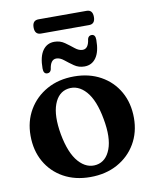

<svg xmlns="http://www.w3.org/2000/svg" viewBox="-86 -827 723 903"><g transform="rotate(-10 275.5 -375.5)"><path d="M278 -468.5Q350 -468.5 405.2 -437.8Q460.5 -407 491.2 -352.8Q522 -298.5 522 -227.5Q522 -159 490.5 -105Q459 -51 402.8 -20Q346.5 11 272.5 11Q200 11 145 -19.5Q90 -50 59.2 -104.2Q28.5 -158.5 28.5 -229.5Q28.5 -298 60.2 -352Q92 -406 148 -437.2Q204 -468.5 278 -468.5ZM311.5 -41Q357.5 -49 377.5 -102.5Q397.5 -156 381 -246Q364.5 -339 326.5 -381.8Q288.5 -424.5 240 -416.5Q193.5 -408.5 173.8 -355.2Q154 -302 170 -211.5Q187 -119 225.2 -76Q263.5 -33 311.5 -41ZM335.5 -506Q308 -506 286.5 -521Q265 -536 246.5 -551Q228 -566 210.5 -566Q182.5 -566 176.5 -520.5Q172.5 -504.5 157.5 -504.5Q139 -504.5 139 -531Q139 -587 159.2 -616Q179.5 -645 215 -645Q242.5 -645 264 -629.8Q285.5 -614.5 304 -599.5Q322.5 -584.5 340.5 -584.5Q368.5 -584.5 374 -630.5Q378.5 -646 393 -646Q411.5 -646 411.5 -620Q411.5 -563.5 391.2 -534.8Q371 -506 335.5 -506ZM131 -728Q131 -762 160.5 -762H390Q419 -762 419 -728Q419 -694 390 -694H160.5Q131 -694 131 -728Z"/></g></svg>

Font: Fraunces 72pt Soft SemiBold
Style: Regular
Weight: 600
Version: Version 1.000;[b76b70a41]